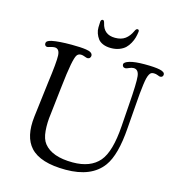

<svg xmlns="http://www.w3.org/2000/svg" viewBox="-129 -1009 1052 1138"><g transform="rotate(15 396.5 -439.5)"><path d="M348.6 -883.8Q350.6 -897.5 361.3 -897.5Q369.1 -897.5 373 -880.9Q387.7 -813.5 457.5 -813.5Q496.1 -813.5 519.8 -831.3Q543.5 -849.1 558.1 -880.9Q565.4 -897.5 573.7 -897.5Q585 -897.5 583.5 -883.8Q581.1 -864.7 576.4 -847.7Q571.8 -830.6 561.5 -811.8Q551.3 -793 537.4 -779.5Q523.4 -766.1 500.7 -757.3Q478 -748.5 449.7 -748.5Q421.4 -748.5 400.9 -757.1Q380.4 -765.6 369.9 -779.8Q359.4 -793.9 353 -811.8Q346.7 -829.6 347.2 -847.9Q347.7 -866.2 348.6 -883.8ZM678.7 -449.7 668.5 -316.9Q656.7 -148.4 604.5 -77.1Q535.6 17.6 377 17.6Q221.7 17.6 159.7 -49.8Q102.1 -112.3 117.2 -238.8L143.6 -455.6Q161.1 -583.5 159.2 -625Q157.2 -666.5 127.4 -666.5Q117.7 -666.5 102.5 -661.9Q87.4 -657.2 83.5 -657.2Q76.2 -657.2 71.8 -661.9Q67.4 -666.5 67.4 -673.8Q67.4 -683.6 75 -689.2Q82.5 -694.8 99.6 -698.7Q142.1 -707.5 219.7 -707.5Q276.9 -707.5 309.6 -702.6Q350.6 -696.8 350.6 -674.3Q350.6 -667 345.5 -660.9Q340.3 -654.8 330.6 -654.8Q325.7 -654.8 312.7 -659.9Q299.8 -665 289.6 -665Q272.9 -665 264.2 -652.1Q255.4 -639.2 246.1 -592Q236.8 -544.9 225.6 -443.4L207 -278.8Q199.2 -224.1 203.4 -174.6Q207.5 -125 229 -98.1Q279.3 -35.2 405.8 -35.2Q515.1 -35.2 568.8 -98.1Q620.6 -159.2 631.3 -318.8L640.6 -451.2Q650.9 -587.4 646.2 -628.2Q641.6 -668.9 611.3 -668.9Q599.1 -668.9 584.7 -662.1Q570.3 -655.3 564 -655.3Q554.2 -655.3 549.3 -660.6Q544.4 -666 544.4 -673.8Q544.4 -688 576.9 -697.8Q609.4 -707.5 668.5 -707.5Q731.9 -707.5 762.7 -700.7Q793.5 -693.8 793.5 -677.7Q793.5 -669.4 788.6 -664.8Q783.7 -660.2 775.4 -660.2Q771 -660.2 759.8 -665Q748.5 -669.9 735.4 -669.9Q726.1 -669.9 719.7 -666.7Q713.4 -663.6 708 -653.6Q702.6 -643.6 699 -629.4Q695.3 -615.2 691.7 -588.6Q688 -562 685.1 -530.5Q682.1 -499 678.7 -449.7Z"/></g></svg>

Font: Cooper*
Style: Italic
Weight: 400
Italic angle: -7°
Designer: Owen Earl
Foundry: indestructible type*
Version: Version 0.001